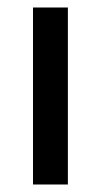

<svg xmlns="http://www.w3.org/2000/svg" viewBox="-20 -492 269 512"><path d="M161 -472V0H68V-472Z"/></svg>

Font: Madhuban
Style: Regular
Weight: 400
Designer: jaikishan Patel
Foundry: MagicType
Version: Version 1.000